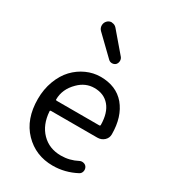

<svg xmlns="http://www.w3.org/2000/svg" viewBox="-207 -962 967 1082"><g transform="rotate(30 277.0 -421.0)"><path d="M310.5 12.7Q199.2 12.7 125 -64Q50.8 -140.6 50.8 -271.5Q50.8 -335 71.3 -389.6Q91.8 -444.3 126 -480.5Q160.2 -516.6 204.6 -536.6Q249 -556.6 295.9 -556.6Q397.5 -556.6 454.1 -490.2Q511.7 -420.9 511.7 -306.6Q511.7 -283.2 494.1 -266.6Q475.6 -250 450.2 -250H149.4Q141.6 -250 142.6 -243.2Q148.4 -159.2 197.3 -109.4Q246.1 -59.6 322.3 -59.6Q378.9 -59.6 428.7 -85.9Q440.4 -91.8 454.1 -88.4Q467.8 -85 474.6 -73.2Q481.4 -60.5 478 -46.4Q474.6 -32.2 461.9 -25.4Q389.6 12.7 310.5 12.7ZM141.6 -320.3Q141.6 -315.4 148.4 -315.4H424.8Q431.6 -315.4 431.6 -322.3Q431.6 -322.3 431.6 -322.3Q430.7 -400.4 395 -442.4Q359.4 -484.4 296.9 -484.4Q239.3 -484.4 195.3 -440.4Q141.6 -387.7 141.6 -320.3ZM335 -663.1Q325.2 -654.3 311.5 -654.3Q297.9 -654.3 288.1 -664.1L168 -780.3Q155.3 -793 155.3 -810.5Q155.3 -829.1 168 -841.8Q179.7 -853.5 196.3 -853.5Q197.3 -853.5 199.2 -852.5Q216.8 -851.6 228.5 -837.9L336.9 -710.9Q344.7 -701.2 344.7 -688.5Q344.7 -673.8 335 -663.1Z"/></g></svg>

Font: Gen Jyuu Gothic P Regular
Style: Regular
Weight: 400
Designer: [Source Han Sans]
Ryoko NISHIZUKA  (kana & ideographs); Paul D. Hunt (Latin, Greek & Cyrillic); Wenlong ZHANG  (bopomofo
Version: Version 1.002.20150607